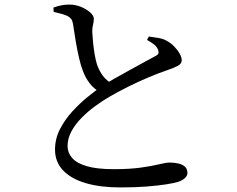

<svg xmlns="http://www.w3.org/2000/svg" viewBox="-20 -790 1040 841"><path d="M507 31Q419 31 355 12Q291 -7 256 -44Q221 -81 221 -135Q221 -182 242.5 -224Q264 -266 297 -302Q330 -338 363.5 -365Q397 -392 421 -409Q448 -427 483.5 -447Q519 -467 553.5 -486Q588 -505 616.5 -520.5Q645 -536 660 -544Q672 -550 674 -556.5Q676 -563 672 -573Q666 -587 652.5 -597Q639 -607 624 -615L632 -630Q654 -627 674.5 -623.5Q695 -620 709 -612Q728 -602 743 -586.5Q758 -571 767 -555Q776 -539 776 -526Q776 -511 759.5 -502Q743 -493 711 -482Q678 -471 632.5 -452Q587 -433 541 -410Q495 -387 459 -366Q428 -348 396 -324.5Q364 -301 336.5 -273Q309 -245 292.5 -214Q276 -183 276 -150Q276 -121 296 -98Q316 -75 360.5 -62Q405 -49 478 -49Q549 -49 598 -56Q647 -63 677.5 -70.5Q708 -78 722 -78Q743 -78 761 -74Q779 -70 790 -60Q801 -50 801 -32Q801 -20 790 -10Q779 0 762 6Q743 12 708 17.5Q673 23 622.5 27Q572 31 507 31ZM418 -387Q391 -401 372.5 -425.5Q354 -450 344 -477Q334 -502 326 -537Q318 -572 311.5 -610.5Q305 -649 300 -684Q298 -698 292 -706.5Q286 -715 271 -722Q259 -727 243 -731Q227 -735 215 -738L214 -757Q234 -764 250.5 -767Q267 -770 283 -770Q310 -770 334.5 -760Q359 -750 375 -735.5Q391 -721 391 -708Q391 -694 387.5 -681.5Q384 -669 384 -651Q385 -632 387.5 -605.5Q390 -579 394.5 -552.5Q399 -526 405 -507Q415 -479 431 -457.5Q447 -436 474 -422Z"/></svg>

Font: Noto Serif SC ExtraLight Medium
Style: Regular
Weight: 500
Version: Version 2.002-H1;hotconv 1.1.0;makeotfexe 2.6.0